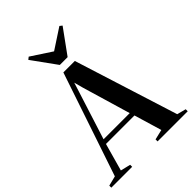

<svg xmlns="http://www.w3.org/2000/svg" viewBox="-312 -1111 1243 1243"><g transform="rotate(-45 310.0 -489.0)"><path d="M28.5 -35.5 268.5 -747H373.5L598.5 -34.5L660 -18.5V0H384V-18.5L453.5 -35L397 -224.5H136L83 -35L151.5 -18.5V0H-39.5V-18.5ZM386 -257 288 -588.5 271.5 -650.5 252 -588.5 146.5 -257ZM286.5 -797.5 165.5 -965 182 -978 322.5 -886 463 -978 479.5 -965 358 -797.5Z"/></g></svg>

Font: Merriweather 144pt SemiBold
Style: Regular
Weight: 600
Version: Version 2.100